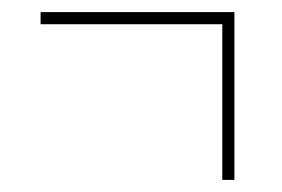

<svg xmlns="http://www.w3.org/2000/svg" viewBox="-20 -396 465 317"><path d="M347 -99H367V-376H47V-356H347Z"/></svg>

Font: Noto Serif Display ExtraCondensed Black
Style: Regular
Weight: 900
Width: 2
Designer: Monotype Design Team
Foundry: Monotype Imaging Inc.
Version: Version 2.009